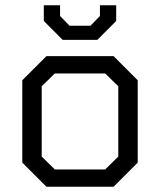

<svg xmlns="http://www.w3.org/2000/svg" viewBox="-20 -712 610 732"><path d="M65 -92V-406L157 -498H413L505 -406V-92L413 0H157ZM381 -66 431 -115V-383L381 -432H189L139 -383V-115L189 -66ZM147 -632V-692H209V-651L245 -614H325L361 -651V-692H423V-632L351 -560H219Z"/></svg>

Font: Chakra Petch
Style: Regular
Weight: 400
Designer: Katatrad Aksorn Co.,Ltd.
Foundry: Cadson Demak Co.,Ltd.
Version: Version 1.000; ttfautohint (v1.6)